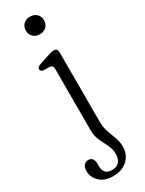

<svg xmlns="http://www.w3.org/2000/svg" viewBox="-263 -666 710 942"><g transform="rotate(-30 91.5 -195.0)"><path d="M106 -536.5Q83 -536.5 68.8 -550.5Q54.5 -564.5 54.5 -586Q54.5 -608 68.8 -622Q83 -636 106 -636Q129 -636 143.2 -622.2Q157.5 -608.5 157.5 -586.5Q157.5 -564.5 143.2 -550.5Q129 -536.5 106 -536.5ZM145 -18.5Q145 13 154.2 39.8Q163.5 66.5 173 91.5Q182.5 116.5 182.5 142Q182.5 189 151.5 217.8Q120.5 246.5 70.5 246.5Q21.5 246.5 -5.5 220.2Q-32.5 194 -32.5 159.5Q-32.5 138 -23 127Q-13.5 116 1.5 116Q32.5 116 32.5 156.5V170Q32.5 192 44.2 204.8Q56 217.5 80.5 217.5Q134.5 216.5 134.5 155Q134.5 130 122.2 105.8Q110 81.5 97.8 55Q85.5 28.5 85.5 -2.5V-349Q85.5 -362 81.2 -367.5Q77 -373 67 -374L32 -374.5Q16 -377.5 16 -390Q16 -402 35 -408.5L91 -427Q104.5 -431.5 111.5 -433Q118.5 -434.5 124.5 -434.5Q145 -434.5 145 -411.5Z"/></g></svg>

Font: Fraunces 144pt S100 Light
Style: Regular
Weight: 300
Version: Version 1.000; ttfautohint (v1.8.3)